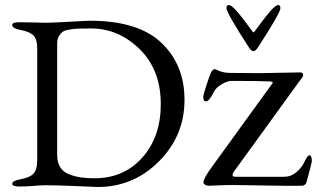

<svg xmlns="http://www.w3.org/2000/svg" viewBox="-20 -742 1304 769"><path d="M992 -615Q995 -610 999 -615Q1041 -673 1065 -700Q1085 -722 1094 -722Q1103 -722 1103 -709Q1103 -691 1015 -555Q1004 -537 995 -537Q986 -537 975 -555Q887 -691 887 -709Q887 -722 896 -722Q906 -722 926 -700Q950 -673 992 -615ZM948 -34H1118Q1146 -34 1168 -53Q1190 -72 1201 -97Q1212 -120 1219 -120Q1229 -120 1229 -96Q1228 -87 1207 -10Q1206 -6 1200.5 -2Q1195 2 1190 2Q1143 3 1039 1Q935 -1 912 -1Q883 -1 855.5 0.5Q828 2 816 2Q808 2 801.5 -2Q795 -6 795 -12Q795 -28 829 -74L1071 -408Q1072 -410 1072.5 -411.5Q1073 -413 1070.5 -414Q1068 -415 1064.5 -415.5Q1061 -416 1054 -416Q1012 -418 908 -418Q890 -418 867 -404Q844 -390 836 -373Q818 -336 806 -336Q794 -336 794 -352Q794 -361 806 -398.5Q818 -436 826 -453Q832 -465 842 -465Q843 -465 849.5 -461.5Q856 -458 869.5 -454Q883 -450 900 -450L1019 -449Q1038 -449 1183 -452Q1194 -452 1194 -442Q1194 -437 1192 -433.5Q1190 -430 1182.5 -421Q1175 -412 1170 -404L920 -59Q915 -52 913 -47.5Q911 -43 911.5 -40.5Q912 -38 913 -36.5Q914 -35 918.5 -34.5Q923 -34 926.5 -34Q930 -34 937 -34Q944 -34 948 -34ZM209 -121Q209 -92 221 -72.5Q233 -53 256.5 -44Q280 -35 303.5 -31.5Q327 -28 359 -28Q476 -28 550 -111Q624 -194 624 -325Q624 -462 539.5 -545Q455 -628 345 -628Q313 -628 297 -627.5Q281 -627 260.5 -624Q240 -621 231 -614.5Q222 -608 215.5 -596.5Q209 -585 209 -567ZM371 7Q368 7 289 3.5Q210 0 163 0Q145 0 115.5 2.5Q86 5 58 5Q29 5 29 -6Q29 -18 62 -24Q100 -31 114.5 -47Q129 -63 129 -99V-549Q129 -584 114.5 -599.5Q100 -615 62 -622Q29 -628 29 -642Q29 -653 58 -653Q87 -653 115 -652Q143 -651 162 -651H169Q192 -651 260 -655Q328 -659 340 -659Q533 -659 626 -571Q719 -483 719 -342Q719 -198 616.5 -95.5Q514 7 371 7Z"/></svg>

Font: EB Garamond SC 12
Style: Regular
Weight: 400
Version: Version 0.016 ; ttfautohint (v0.97) -l 8 -r 50 -G 200 -x 0 -